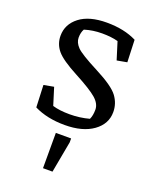

<svg xmlns="http://www.w3.org/2000/svg" viewBox="-146 -624 767 956"><g transform="rotate(20 237.0 -146.0)"><path d="M434.6 -132.3Q434.6 -69.3 378.9 -29.3Q323.2 10.7 228.5 10.7Q134.8 10.7 66.4 -23.4L61.5 -140.6L114.7 -150.4L143.1 -59.1Q179.7 -47.9 233.4 -47.9Q287.1 -47.9 336.9 -61.5Q346.7 -82 346.7 -113.3Q346.7 -144.5 315.4 -171.9Q284.2 -199.2 198.7 -244.6Q113.3 -289.6 85.4 -323.2Q57.6 -356.9 57.6 -400.4Q57.6 -461.4 108.9 -501Q160.2 -540.5 252.9 -540.5Q345.7 -540.5 411.1 -507.3L415.5 -389.6L362.3 -379.9L333.5 -472.2Q297.9 -481.9 249 -481.9Q200.2 -481.9 156.2 -468.3Q145.5 -449.2 145.5 -422.4Q145.5 -396.5 168 -373Q190.4 -349.6 285.2 -300.8Q379.9 -252 407.2 -214.8Q434.6 -177.7 434.6 -132.3ZM201.2 62.5H282.2V83L251.5 249.5H201.2Z"/></g></svg>

Font: NoticiaText-Regular
Style: Regular
Weight: 400
Designer: JM Sole
Foundry: JM Sole
Version: Version 1.003